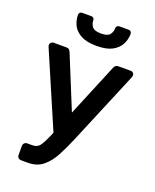

<svg xmlns="http://www.w3.org/2000/svg" viewBox="-168 -836 905 1121"><g transform="rotate(20 285.0 -275.5)"><path d="M103 190Q93 190 86 183.5Q79 177 79 166V109Q79 99 86 92Q93 85 103 85H134Q164 85 179 66.5Q194 48 215 0L226 -26L29 -484Q25 -494 25 -498Q25 -507 31.5 -513.5Q38 -520 47 -520H127Q139 -520 144.5 -514Q150 -508 153 -501L287 -173L423 -501Q426 -509 432.5 -514.5Q439 -520 451 -520H527Q535 -520 541.5 -514Q548 -508 548 -500Q548 -493 544 -484L354 -30Q330 27 303.5 77.5Q277 128 239.5 159Q202 190 147 190ZM288 -588Q228 -588 192 -607Q156 -626 140.5 -656.5Q125 -687 125 -722Q125 -730 130 -735.5Q135 -741 144 -741H201Q210 -741 215 -735.5Q220 -730 220 -722Q220 -700 233.5 -682.5Q247 -665 288 -665Q329 -665 342.5 -682.5Q356 -700 356 -722Q356 -730 361 -735.5Q366 -741 375 -741H433Q442 -741 447 -735.5Q452 -730 452 -722Q452 -687 436 -656.5Q420 -626 384.5 -607Q349 -588 288 -588Z"/></g></svg>

Font: Rubik Medium
Style: Regular
Weight: 500
Designer: Hubert and Fischer
Foundry: Hubert and Fischer
Version: Version 2.300; ttfautohint (v1.8.4.7-5d5b);gftools[0.9.30]